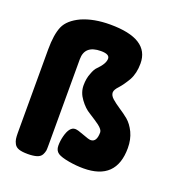

<svg xmlns="http://www.w3.org/2000/svg" viewBox="-141 -862 914 1004"><g transform="rotate(20 316.5 -360.0)"><path d="M498 -521Q519 -560 519 -614Q519 -752 301 -752Q210 -752 144 -723Q80 -693 60 -648Q40 -602 40 -518V-55Q40 -35 42 -21Q44 -8 51 5Q59 20 77 26Q95 32 126 32Q156 32 176 26Q195 20 203 6Q210 -7 212 -19Q213 -26 213 -53V-527Q213 -605 303 -605Q351 -605 351 -580Q351 -552 314 -515Q300 -502 290 -473Q278 -444 278 -406Q278 -366 304 -331Q330 -295 361 -277Q399 -253 418 -239Q444 -219 444 -204Q444 -149 410 -149Q399 -149 363 -163Q330 -176 316 -176Q284 -176 269 -118Q262 -91 262 -64Q262 -37 281 -24Q299 -12 345 -4Q386 3 425 3Q608 3 608 -176Q608 -224 590 -262Q572 -299 547 -320Q524 -339 496 -357Q469 -375 452 -390Q434 -406 434 -423Q434 -438 455 -460Q475 -482 498 -521Z"/></g></svg>

Font: FredokaOneMacrons
Style: Regular
Weight: 500
Designer: ""
Foundry: ""
Version: ""